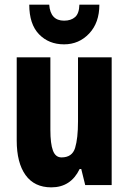

<svg xmlns="http://www.w3.org/2000/svg" viewBox="-20 -797 554 827"><path d="M461 -550V0H347L330 -69H323Q285 10 201 10Q128 10 90 -43Q52 -96 52 -192V-550H197V-237Q197 -178 208 -148.5Q219 -119 245 -119Q291 -119 303.5 -160Q316 -201 316 -274V-550ZM408 -777Q408 -699 364 -652.5Q320 -606 256 -606Q190 -606 148 -649.5Q106 -693 106 -777H192Q197 -708 256 -708Q286 -708 303.5 -723.5Q321 -739 322 -777Z"/></svg>

Font: Noto Sans Lao ExtraCondensed ExtraBold
Style: Regular
Weight: 800
Width: 2
Designer: Monotype Design Team
Foundry: Monotype Imaging Inc.
Version: Version 2.003; ttfautohint (v1.8.4.7-5d5b)